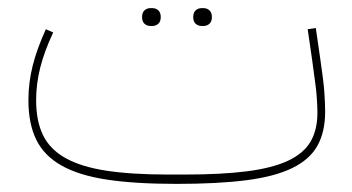

<svg xmlns="http://www.w3.org/2000/svg" viewBox="-20 -441 866 473"><path d="M415 12Q313 12 243.5 1.5Q174 -9 131 -33.5Q88 -58 69 -97.5Q50 -137 50 -194Q50 -237 60.5 -279Q71 -321 93 -369L111 -361Q89 -314 79 -274Q69 -234 69 -194Q69 -143 86 -108Q103 -73 141.5 -51.5Q180 -30 242 -20.5Q304 -11 395 -11H435Q526 -11 588.5 -19Q651 -27 689.5 -45Q728 -63 745 -92Q762 -121 762 -164Q762 -172 761.5 -182Q761 -192 760 -206Q759 -220 756 -241Q753 -262 749 -293L738 -369L758 -372L769 -296Q773 -268 775.5 -248.5Q778 -229 779 -214.5Q780 -200 780.5 -188.5Q781 -177 781 -166Q781 -116 762 -82Q743 -48 700 -27Q657 -6 587 3Q517 12 415 12ZM477 -377Q468 -377 462 -382.5Q456 -388 456 -399Q456 -410 462 -415.5Q468 -421 477 -421H481Q490 -421 496 -415.5Q502 -410 502 -399Q502 -388 496 -382.5Q490 -377 481 -377ZM351 -377Q342 -377 336 -382.5Q330 -388 330 -399Q330 -410 336 -415.5Q342 -421 351 -421H355Q364 -421 370 -415.5Q376 -410 376 -399Q376 -388 370 -382.5Q364 -377 355 -377Z"/></svg>

Font: IBM Plex Sans Arabic Thin
Style: Regular
Weight: 100
Designer: Mike Abbink, Paul van der Laan, Pieter van Rosmalen, Wael Morcos, Khajak Apelian
Foundry: Bold Monday
Version: Version 1.101